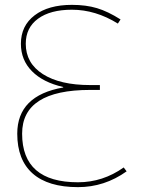

<svg xmlns="http://www.w3.org/2000/svg" viewBox="-20 -760 582 790"><path d="M465 -663Q373 -720 276 -720Q187 -720 136.5 -683Q86 -646 86 -580Q86 -500 156.5 -455Q227 -410 351 -410H391V-390H351Q71 -390 71 -210Q71 -10 301 -10Q403 -10 489 -71L501 -55Q410 10 301 10Q178 10 114.5 -46Q51 -102 51 -210Q51 -367 240 -400V-402Q157 -421 111.5 -467Q66 -513 66 -580Q66 -654 122.5 -697Q179 -740 276 -740Q334 -740 379 -726.5Q424 -713 476 -680Z"/></svg>

Font: M PLUS 1p Thin
Style: Regular
Weight: 250
Version: Version 1.062